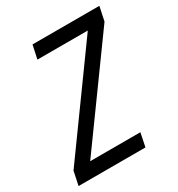

<svg xmlns="http://www.w3.org/2000/svg" viewBox="-174 -792 836 901"><g transform="rotate(-30 243.5 -342.0)"><path d="M119.1 -610.4 134.8 -683.6H497.1L481 -607.4L95.2 -73.7H367.2L352.1 0H-10.3L5.4 -74.7L392.1 -610.4Z"/></g></svg>

Font: Anka/Coder Narrow
Style: Italic
Weight: 400
Width: 3
Italic angle: -12°
Monospace: yes
Version: Version 001.100